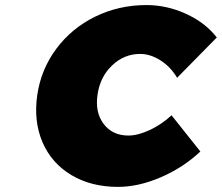

<svg xmlns="http://www.w3.org/2000/svg" viewBox="-20 -728 876 758"><path d="M127 -352.1Q141.6 -453.6 202.1 -535.2Q262.7 -616.7 356 -662.4Q449.2 -708 558.1 -708Q638.7 -708 714.6 -673.3Q790.5 -638.7 835.9 -580.1L679.2 -420.9Q653.8 -463.9 613.8 -489.5Q573.7 -515.1 533.2 -515.1Q470.2 -515.1 422.6 -469.7Q375 -424.3 365.2 -355Q354.5 -284.7 389.2 -238.8Q423.8 -192.9 486.8 -192.9Q524.4 -192.9 571 -214.6Q617.7 -236.3 657.2 -272.9L771 -129.9Q703.6 -66.4 615.2 -28.3Q526.9 9.8 445.8 9.8Q339.8 9.8 261.7 -36.9Q183.6 -83.5 147.9 -166.3Q112.3 -249 127 -352.1Z"/></svg>

Font: Trueno Black
Style: Italic
Weight: 900
Designer: Julieta Ulanovsky
Foundry: Julieta Ulanovsky
Version: Version 3.001b | FøM Fix